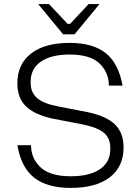

<svg xmlns="http://www.w3.org/2000/svg" viewBox="-20 -910 687 940"><path d="M326 10Q212 10 148 -39.5Q84 -89 65 -199H132Q132 -134 179 -90.5Q226 -47 326 -47Q418 -47 469 -81.5Q520 -116 520 -180V-186Q520 -233 489 -259.5Q458 -286 384 -301L239 -329Q150 -348 107.5 -389Q65 -430 65 -502Q65 -596 132 -648Q199 -700 321 -700Q434 -700 497 -650.5Q560 -601 580 -491H513Q513 -555 467.5 -599Q422 -643 321 -643Q231 -643 180.5 -608.5Q130 -574 130 -510V-504Q130 -458 161 -430.5Q192 -403 264 -389L409 -361Q500 -342 542.5 -301Q585 -260 585 -188Q585 -94 517.5 -42Q450 10 326 10ZM467 -890 345 -742H289L167 -890H220L311 -793H323L414 -890Z"/></svg>

Font: Mozilla Text ExtraLight
Style: Regular
Weight: 200
Designer: Studio DRAMA
Foundry: Studio DRAMA
Version: Version 1.000